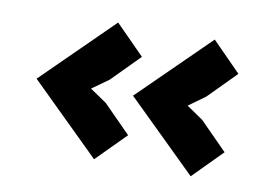

<svg xmlns="http://www.w3.org/2000/svg" viewBox="-55 -556 843 603"><g transform="rotate(10 366.0 -255.0)"><path d="M282.2 -217.8 369.1 -129.9 276.9 -37.1 55.2 -254.9 276.9 -473.1 369.1 -379.9 282.2 -292 229 -253.9ZM589.8 -217.8 676.8 -129.9 585 -37.1 362.8 -254.9 585 -473.1 676.8 -379.9 589.8 -292 537.1 -253.9Z"/></g></svg>

Font: Sinkin Sans 600 SemiBold
Style: Regular
Weight: 600
Designer: Keith Bates
Foundry: K-Type
Version: Sinkin Sans (version 1.0)  by Keith Bates   •   © 2014   www